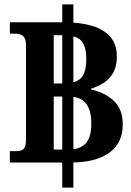

<svg xmlns="http://www.w3.org/2000/svg" viewBox="-20 -780 599 879"><path d="M25 -36V-88H54Q69 -88 79 -92Q89 -96 94 -108Q99 -120 99 -141V-573Q99 -595 92.5 -606Q86 -617 75 -621.5Q64 -626 53 -626H25V-678H272Q346 -678 400.5 -662Q455 -646 485 -611.5Q515 -577 515 -521Q515 -478 499 -448.5Q483 -419 456 -401.5Q429 -384 397 -374V-370Q459 -357 500.5 -319Q542 -281 542 -210Q542 -125 480 -80.5Q418 -36 304 -36ZM226 -95H293Q344 -95 371 -122Q398 -149 398 -215Q398 -277 372.5 -307.5Q347 -338 294 -338H226ZM226 -398H270Q328 -398 351.5 -423.5Q375 -449 375 -509Q375 -571 350.5 -595Q326 -619 268 -619H226ZM265 79V-760H316V79Z"/></svg>

Font: Noto Serif Thai ExtraBold
Style: Regular
Weight: 800
Version: Version 2.001